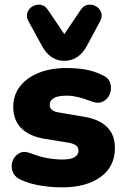

<svg xmlns="http://www.w3.org/2000/svg" viewBox="-20 -796 536 827"><path d="M248 11Q203 11 158 4Q113 -3 76 -19Q45 -31 35.5 -54.5Q26 -78 33.5 -100.5Q41 -123 61 -135Q81 -147 109 -137Q150 -121 184 -115Q218 -109 249 -109Q286 -109 302 -119.5Q318 -130 318 -147Q318 -162 307.5 -169.5Q297 -177 278 -181L167 -199Q105 -210 71 -244.5Q37 -279 37 -335Q37 -387 66.5 -424.5Q96 -462 147.5 -482.5Q199 -503 266 -503Q311 -503 348 -496.5Q385 -490 420 -473Q447 -462 454.5 -439Q462 -416 454 -393.5Q446 -371 425 -359.5Q404 -348 375 -359Q310 -384 269 -384Q228 -384 211 -373Q194 -362 194 -345Q194 -318 231 -312L342 -293Q406 -283 440.5 -249.5Q475 -216 475 -159Q475 -78 413 -33.5Q351 11 248 11ZM257 -534Q225 -534 201 -551Q177 -568 161 -598L103 -704Q92 -725 98 -742Q104 -759 120 -768.5Q136 -778 154.5 -775.5Q173 -773 186 -754L257 -649L328 -754Q341 -773 359.5 -775.5Q378 -778 394 -768.5Q410 -759 416 -742Q422 -725 411 -704L354 -598Q338 -568 313.5 -551Q289 -534 257 -534Z"/></svg>

Font: Chiron GoRound TC H
Style: Regular
Weight: 900
Designer: Ryoko NISHIZUKA 西塚涼子 (kana, bopomofo & ideographs); Paul D. Hunt (Latin, Greek & Cyrillic); Sandoll Communications 산돌커뮤니
Foundry: Adobe
Version: Version 1.000;hotconv 1.1.1;makeotfexe 2.6.0